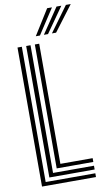

<svg xmlns="http://www.w3.org/2000/svg" viewBox="-106 -1039 596 1088"><g transform="rotate(-10 192.0 -495.0)"><path d="M43.9 0V-800H68.8V-21.7H354.4V0ZM93.8 -43.5V-800H118.8V-65.2H354.4V-43.5ZM143.7 -86.9V-800H168.7V-108.7H354.4V-86.9ZM157.1 -845 248 -990.3H275.8L181 -845ZM249.9 -845 355.9 -990.3H383.7L273.9 -845ZM203.6 -845 302 -990.3H329.7L227.4 -845Z"/></g></svg>

Font: Big Shoulders Inline Thin
Style: Regular
Weight: 100
Designer: Patric King
Foundry: XO Type Co
Version: Version 2.002